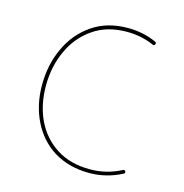

<svg xmlns="http://www.w3.org/2000/svg" viewBox="-100 -759 817 853"><g transform="rotate(15 308.0 -332.5)"><path d="M521 -627.4C523.4 -632.8 522 -636.2 516.6 -638.7C475.1 -657.7 430.2 -666 385.3 -666C322.3 -666 268.1 -650.4 222.7 -619.6C177.2 -588.4 142.1 -546.9 118.2 -495.1C93.8 -443.4 81.5 -386.2 81.5 -323.2C81.5 -261.2 93.8 -206.1 118.2 -157.2C166.5 -59.6 258.3 1 383.3 1C436.5 1 486.8 -11.2 534.2 -36.1C539.6 -38.6 540.5 -42.5 538.1 -47.4C535.6 -52.2 531.7 -53.2 526.4 -50.8C481.9 -27.3 434.6 -15.6 383.3 -15.6C323.7 -15.6 272.9 -28.8 230.5 -55.7C145.5 -108.9 99.1 -205.6 99.1 -323.2C99.1 -383.3 110.4 -437.5 133.3 -486.8C155.8 -536.1 188.5 -575.2 231.4 -604.5C273.9 -633.8 325.2 -648.4 385.3 -648.4C428.2 -648.4 470.2 -640.6 509.8 -623C515.1 -620.6 518.6 -622.1 521 -627.4Z"/></g></svg>

Font: Mikhak Thin
Style: Regular
Weight: 100
Designer: Amin Abedi
Version: Version 3.2